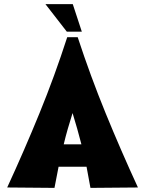

<svg xmlns="http://www.w3.org/2000/svg" viewBox="-20 -912 706 934"><path d="M420 2 401 -101H265L245 2L15 0Q98 -180 172 -361Q246 -542 307 -731H358Q420 -542 494 -361Q568 -180 651 0ZM376 -210Q366 -248 355.5 -286Q345 -324 333 -362Q321 -324 310 -286Q299 -248 290 -210ZM201 -892H334L378 -758H305Z"/></svg>

Font: CAT Rhythmus
Style: Regular
Weight: 400
Designer: Peter Wiegel nach alter Vorlage
Foundry: Peter Wiegel
Version: 1.000